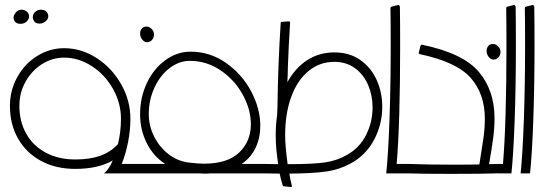

<svg xmlns="http://www.w3.org/2000/svg" viewBox="-20 -698 2175 773"><path d="M533 -38V0H399Q419 -17 434 -52Q375 -18 283 -18Q205 -18 145.5 -50Q86 -82 53 -139.5Q20 -197 20 -272Q20 -334 49.5 -387.5Q79 -441 129.5 -472.5Q180 -504 238 -504Q308 -504 369.5 -464Q431 -424 468 -358.5Q505 -293 505 -220Q505 -174 495.5 -125.5Q486 -77 470 -38ZM455 -118Q467 -168 467 -220Q467 -283 435 -340Q403 -397 350 -431.5Q297 -466 238 -466Q190 -466 148.5 -439.5Q107 -413 82.5 -368.5Q58 -324 58 -272Q58 -208 86 -159Q114 -110 165 -83Q216 -56 283 -56Q342 -56 384 -71Q426 -86 455 -118ZM145 -659Q138 -659 134 -657Q124 -654 118 -646Q112 -638 112 -628Q112 -625 114 -619Q120 -603 139 -603Q147 -603 151 -605Q163 -609 170 -619Q177 -629 173 -641Q170 -650 162.5 -654.5Q155 -659 145 -659ZM67 -659Q62 -659 56 -657Q45 -652 38.5 -640.5Q32 -629 36 -619Q42 -602 62 -602Q79 -602 89.5 -613.5Q100 -625 96 -640Q92 -649 84 -654Q76 -659 67 -659Z M1043 0H826Q820 1 806 1Q792 1 785 0H533V-38H645Q597 -69 570.5 -122.5Q544 -176 544 -238Q544 -306 571.5 -364Q599 -422 646 -456Q693 -490 747 -490Q825 -490 889.5 -445Q954 -400 991 -330.5Q1028 -261 1028 -191Q1028 -144 1009.5 -104Q991 -64 953 -38H1043ZM737 -44Q775 -39 801 -39Q896 -39 943 -84Q990 -129 990 -198Q990 -257 957.5 -316.5Q925 -376 868.5 -414.5Q812 -453 744 -453Q701 -453 663 -424Q625 -395 602 -345.5Q579 -296 579 -239Q579 -192 600 -149.5Q621 -107 657 -78.5Q693 -50 737 -44ZM600 -559Q600 -572 590.5 -581.5Q581 -591 570 -591Q558 -591 551 -583Q544 -575 544 -563Q544 -548 554.5 -536.5Q565 -525 579 -529Q589 -532 594.5 -540.5Q600 -549 600 -559Z M1519 -268Q1519 -198 1486.5 -136Q1454 -74 1392 -40Q1348 -16 1297 -8Q1246 0 1145 1Q1148 23 1155 50Q1156 55 1151 55L1123 52Q1119 52 1118 48Q1110 22 1106 1L1043 0V-38L1100 -37Q1090 -100 1090 -153Q1090 -197 1096 -237Q1096 -253 1097 -262Q1099 -432 1110 -605Q1110 -610 1114 -610L1142 -612Q1148 -612 1148 -607Q1142 -514 1139 -429Q1139 -407 1137 -367Q1169 -425 1217 -456Q1265 -487 1326 -487Q1387 -487 1430.5 -456.5Q1474 -426 1496.5 -376Q1519 -326 1519 -268ZM1480 -266Q1480 -314 1462 -356Q1444 -398 1409 -423.5Q1374 -449 1326 -449Q1267 -449 1222 -412Q1177 -375 1152.5 -308Q1128 -241 1128 -153Q1128 -111 1138 -37Q1243 -37 1291 -44.5Q1339 -52 1378 -75Q1428 -103 1454 -155Q1480 -207 1480 -266Z M1625 -38V0H1535Q1543 -76 1548 -214Q1553 -352 1553 -513Q1553 -614 1552 -666Q1552 -669 1556 -671L1583 -678H1584Q1586 -678 1588 -675.5Q1590 -673 1590 -669Q1591 -616 1591 -511Q1591 -203 1577 -38Z M1995 -489Q1995 -502 1985.5 -511.5Q1976 -521 1965 -521Q1953 -521 1946 -513Q1939 -505 1939 -493Q1939 -478 1949.5 -466.5Q1960 -455 1974 -459Q1984 -462 1989.5 -470.5Q1995 -479 1995 -489ZM1985 -33V-5Q1985 -3 1983.5 -1.5Q1982 0 1980 0Q1921 2 1794 2Q1673 2 1625 0V-38Q1705 -35 1805 -35Q1876 -35 1910 -36Q1921 -104 1926.5 -143Q1932 -182 1932 -220Q1932 -320 1875 -384.5Q1818 -449 1670 -480Q1665 -482 1666 -486L1673 -514Q1676 -519 1679 -518Q1844 -484 1907.5 -409Q1971 -334 1971 -222Q1971 -183 1965.5 -141.5Q1960 -100 1949 -37L1980 -38Q1985 -38 1985 -33Z M2057 -514Q2057 -351 2052 -213Q2047 -75 2039 0H1984V-38H2005Q2019 -204 2019 -510Q2019 -613 2018 -666Q2018 -669 2022 -671L2049 -678H2050Q2052 -678 2054 -675.5Q2056 -673 2056 -669Q2057 -616 2057 -514Z M2076 0Q2084 -76 2089 -214Q2094 -352 2094 -513Q2094 -614 2093 -666Q2093 -669 2097 -671L2124 -678H2125Q2127 -678 2129 -675.5Q2131 -673 2131 -669Q2132 -616 2132 -514Q2132 -351 2127 -213Q2122 -75 2114 0Z"/></svg>

Font: Vibes
Style: Regular
Weight: 400
Designer: AbdElmomen Kadhim
Version: Version 1.100